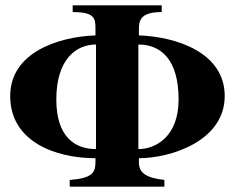

<svg xmlns="http://www.w3.org/2000/svg" viewBox="-20 -696 876 716"><path d="M498 -586C498 -619 503 -651 583 -651V-676H251V-651C334 -651 336 -627 336 -588V-564C197 -559 18 -500 18 -338C18 -167 188 -106 336 -106V-91C336 -51 322 -31 240 -25V0H593V-25C520 -33 498 -54 498 -91V-106C611 -106 818 -167 818 -338C818 -500 638 -559 498 -564ZM496 -530C580 -530 646 -474 646 -325C646 -187 561 -140 496 -140ZM338 -140C260 -140 190 -185 190 -325C190 -474 263 -530 338 -530Z"/></svg>

Font: STIXGeneral
Style: Bold
Weight: 700
Designer: MicroPress Inc., with final additions and corrections provided by Coen Hoffman, Elsevier (retired)
Version: Version 1.1.0